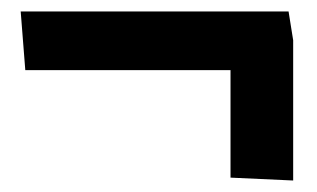

<svg xmlns="http://www.w3.org/2000/svg" viewBox="-20 -426 551 334"><path d="M490 -356V-112L381 -117V-304H24L16 -406H482Z"/></svg>

Font: Palanquin
Style: Bold
Weight: 700
Designer: Pria Ravichandran
Version: Version 1.0.4